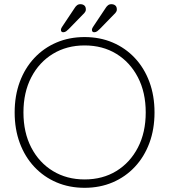

<svg xmlns="http://www.w3.org/2000/svg" viewBox="-20 -887 808 917"><path d="M718 -350Q718 -270 693.5 -204Q669 -138 624 -90Q579 -42 518 -16Q457 10 384 10Q311 10 250 -16Q189 -42 144 -90Q99 -138 74.5 -204Q50 -270 50 -350Q50 -430 74.5 -496Q99 -562 144 -610Q189 -658 250 -684Q311 -710 384 -710Q457 -710 518 -684Q579 -658 624 -610Q669 -562 693.5 -496Q718 -430 718 -350ZM676 -350Q676 -446 638.5 -518Q601 -590 535.5 -630Q470 -670 384 -670Q299 -670 233 -630Q167 -590 129.5 -518Q92 -446 92 -350Q92 -254 129.5 -182Q167 -110 233 -70Q299 -30 384 -30Q470 -30 535.5 -70Q601 -110 638.5 -182Q676 -254 676 -350ZM282 -733Q271 -733 271 -745Q271 -750 276 -758L338 -851Q341 -856 347.5 -861.5Q354 -867 364 -867Q375 -867 382.5 -861Q390 -855 390 -842Q390 -836 388 -832.5Q386 -829 383 -825L308 -748Q303 -743 296.5 -738Q290 -733 282 -733ZM430 -733Q419 -733 419 -745Q419 -750 424 -758L486 -851Q489 -856 495.5 -861.5Q502 -867 512 -867Q523 -867 530.5 -861Q538 -855 538 -842Q538 -836 536 -832.5Q534 -829 531 -825L456 -748Q451 -743 444.5 -738Q438 -733 430 -733Z"/></svg>

Font: Quicksand Variable Light
Style: Regular
Weight: 300
Designer: Andrew Paglinawan
Foundry: Andrew Paglinawan
Version: Version 3.004